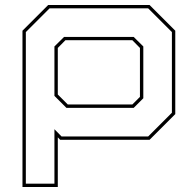

<svg xmlns="http://www.w3.org/2000/svg" viewBox="-20 -560 784 769"><path d="M70 189V-437L173 -540H579L682 -437V-103L579 0H221L211.5 -10V189ZM83.5 175.5H198V-42.5L226.5 -13.5H573.5L668.5 -108.5V-431.5L573.5 -526.5H178.5L83.5 -431.5ZM246 -128 198 -176V-374L236.5 -412H515.5L554 -374V-166.5L515.5 -128ZM251.5 -141.5H510L540.5 -172V-368L510 -399H242L211.5 -368V-181.5Z"/></svg>

Font: Tourney Expanded Thin
Style: Regular
Weight: 100
Width: 7
Designer: Tyler Finck
Foundry: Etcetera Type Co
Version: Version 1.010; ttfautohint (v1.8.3)